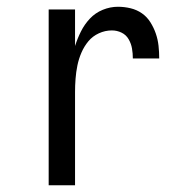

<svg xmlns="http://www.w3.org/2000/svg" viewBox="-20 -548 540 568"><path d="M124 0V-520H202V-412Q209 -434 219.5 -455Q230 -476 246 -493Q262 -510 284 -519Q306 -528 329 -528Q348 -528 366.5 -523.5Q385 -519 400 -508.5Q415 -498 425 -482Q435 -466 441 -448.5Q447 -431 449 -412.5Q451 -394 451 -375H373Q373 -390 370.5 -404.5Q368 -419 360.5 -432Q353 -445 339.5 -451.5Q326 -458 311 -458Q291 -458 272.5 -449.5Q254 -441 241.5 -426Q229 -411 221 -392.5Q213 -374 209 -354.5Q205 -335 203.5 -315Q202 -295 202 -276V0Z"/></svg>

Font: Iosevka SS18
Style: Regular
Weight: 400
Monospace: yes
Designer: Belleve Invis
Foundry: Belleve Invis
Version: Version 25.1.1; ttfautohint (v1.8.4)